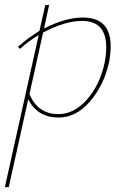

<svg xmlns="http://www.w3.org/2000/svg" viewBox="-34 -480 515 789"><path d="M307 -408Q449 -408 414 -224Q394 -132 337 -64.5Q280 3 207 3Q120 3 82 -72L2 289H-14L125 -336Q83 -311 48 -279L40 -288Q82 -325 128 -353L152 -459L168 -460L147 -363Q235 -408 307 -408ZM396 -222Q428 -394 304 -394Q232 -394 143 -346L87 -93Q122 -11 206 -11Q270 -11 323 -70.5Q376 -130 396 -222Z"/></svg>

Font: EauTest Thin
Style: Italic
Weight: 250
Italic angle: -12°
Designer: Christian Thalmann (Catharsis Fonts)
Version: Version 0.001;PS 000.001;hotconv 1.0.88;makeotf.lib2.5.64775